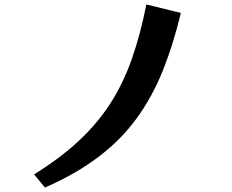

<svg xmlns="http://www.w3.org/2000/svg" viewBox="-20 -792 1040 862"><path d="M133 -9Q249 -81 332.5 -158.5Q416 -236 474 -325.5Q532 -415 571 -525Q610 -635 637 -772L792 -734Q758 -592 711 -475Q664 -358 594.5 -262Q525 -166 424 -89Q323 -12 182 50Z"/></svg>

Font: RocknRoll One
Style: Regular
Weight: 400
Designer: Fontworks Inc.
Foundry: Fontworks Inc.
Version: Version 1.100